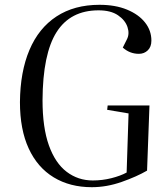

<svg xmlns="http://www.w3.org/2000/svg" viewBox="-20 -765 685 799"><path d="M602 -326 592 -55Q549 -30 486.5 -8Q424 14 362 14Q271 14 203.5 -27Q136 -68 99.5 -147Q63 -226 63 -340Q64 -466 102.5 -557Q141 -648 215 -696.5Q289 -745 394 -745Q460 -745 508.5 -725Q557 -705 583.5 -671.5Q610 -638 610 -596Q610 -570 595 -555.5Q580 -541 558 -541Q520 -541 491 -567L508 -601Q520 -624 510.5 -652.5Q501 -681 471 -701.5Q441 -722 390 -722Q273 -722 215.5 -631.5Q158 -541 157 -348Q157 -234 183.5 -160Q210 -86 257.5 -50Q305 -14 366 -14Q406 -14 443.5 -23.5Q481 -33 507 -47L515 -293L426 -308L428 -326Z"/></svg>

Font: Literata 72pt
Style: Italic
Weight: 400
Italic angle: -2°
Designer: Latin by Veronika Burian and Jose Scaglione. Greek by Irene Vlachou. Cyrillic by Vera Evstafieva
Foundry: TypeTogether
Version: Version 3.002